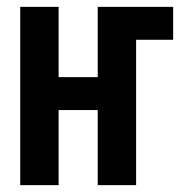

<svg xmlns="http://www.w3.org/2000/svg" viewBox="-20 -540 540 560"><path d="M39 0V-520H151V-315H265V-520H485V-424H377V0H265V-219H151V0Z"/></svg>

Font: Zed Mono
Style: Bold
Weight: 700
Monospace: yes
Designer: Belleve Invis
Foundry: Belleve Invis
Version: Version 1.0.0; ttfautohint (v1.8.4)